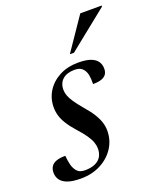

<svg xmlns="http://www.w3.org/2000/svg" viewBox="-148 -804 752 900"><g transform="rotate(-20 228.0 -353.5)"><path d="M66.5 -114.5Q69 -87 73.5 -69.5Q78 -52 87 -39.5Q96 -27 106.8 -23Q117.5 -19 131 -19Q160 -19 180.5 -27.8Q201 -36.5 211.5 -53.5Q222 -70.5 222 -94.5Q222 -109.5 216.2 -126Q210.5 -142.5 196.5 -163Q182.5 -183.5 157.5 -211Q133 -238.5 118.8 -261.5Q104.5 -284.5 98.8 -305Q93 -325.5 93 -346Q93 -389.5 115.2 -425.5Q137.5 -461.5 178 -483Q218.5 -504.5 272.5 -504.5Q311.5 -504.5 334.5 -495.8Q357.5 -487 367.8 -471.8Q378 -456.5 378 -436.5Q378 -420 370.8 -409Q363.5 -398 347.5 -392Q331.5 -386 304 -386Q304.5 -415.5 301 -431.8Q297.5 -448 289.5 -458.5Q281.5 -469.5 270.8 -474Q260 -478.5 244.5 -478.5Q207 -478.5 185.5 -460Q164 -441.5 164 -408Q164 -394.5 169.2 -379.2Q174.5 -364 188 -344Q201.5 -324 226 -295Q251 -266.5 265.2 -243Q279.5 -219.5 285.8 -199Q292 -178.5 292 -158.5Q292 -111 267.2 -72.8Q242.5 -34.5 199 -11.8Q155.5 11 99.5 11Q59 11 34.5 2.2Q10 -6.5 -1.2 -22.2Q-12.5 -38 -12.5 -58.5Q-12.5 -77 -4.2 -89.5Q4 -102 21.5 -108.2Q39 -114.5 66.5 -114.5ZM249.5 -554.5 361 -718H468L467 -712.5L270 -554.5Z"/></g></svg>

Font: Newsreader 60pt Medium
Style: Italic
Weight: 500
Italic angle: -17°
Designer: Hugues Gentile
Foundry: Production Type
Version: Version 1.003